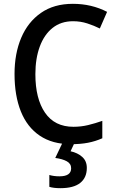

<svg xmlns="http://www.w3.org/2000/svg" viewBox="-20 -744 609 1004"><path d="M362 -633Q299 -633 255 -598Q211 -563 188 -500.5Q165 -438 165 -356Q165 -228 215.5 -154.5Q266 -81 364 -81Q404 -81 441 -90Q478 -99 515 -112V-21Q479 -5 440 2.5Q401 10 351 10Q254 10 188 -34.5Q122 -79 89 -161.5Q56 -244 56 -357Q56 -464 91 -546.5Q126 -629 194 -676.5Q262 -724 361 -724Q459 -724 540 -682L502 -595Q472 -610 436.5 -621.5Q401 -633 362 -633ZM434 134Q434 185 399.5 212.5Q365 240 296 240Q260 240 238 233V171Q261 178 291 178Q352 178 352 136Q352 112 329.5 99.5Q307 87 269 82L308 0H371L349 47Q386 55 410 76.5Q434 98 434 134Z"/></svg>

Font: Noto Sans Ethiopic SemiCondensed Medium
Style: Regular
Weight: 500
Width: 4
Designer: Monotype Design Team
Foundry: Monotype Imaging Inc.
Version: Version 2.102; ttfautohint (v1.8.4.7-5d5b)